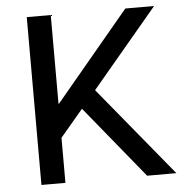

<svg xmlns="http://www.w3.org/2000/svg" viewBox="-51 -749 765 798"><g transform="rotate(-5 331.5 -350.0)"><path d="M89.8 0V-700.2H189.9V-330.1H191.9L501 -700.2H621.1L346.2 -373L652.8 0H530.8L285.2 -300.8L189.9 -188V0Z"/></g></svg>

Font: Quantico
Style: Regular
Weight: 400
Designer: Matt Desmond
Foundry: MADtype
Version: Version 2.002